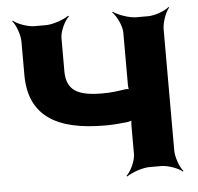

<svg xmlns="http://www.w3.org/2000/svg" viewBox="-46 -601 695 674"><g transform="rotate(-5 301.5 -264.0)"><path d="M314 -272C229 -272 188 -293 188 -361V-478C188 -502 206 -539 221 -552L218 -554C202 -542 162 -528 138 -528H97C73 -528 36 -542 23 -554L21 -552C33 -539 47 -502 47 -478V-361C47 -216 143 -159 314 -159C340 -159 367 -161 392 -164C400 -165 410 -168 413 -171L410 -174C407 -171 406 -160 406 -154V-50C406 -26 388 11 373 24L376 26C392 14 432 0 456 0H498C522 0 559 14 572 26L574 24C562 11 548 -26 548 -50V-478C548 -502 562 -539 574 -552L572 -554C559 -542 522 -528 498 -528H456C432 -528 392 -542 376 -554L373 -552C388 -539 406 -502 406 -478V-293C406 -288 407 -277 410 -274L413 -277C410 -280 398 -280 392 -279C368 -275 344 -272 314 -272Z"/></g></svg>

Font: Asimov
Style: EdgeWide
Weight: 500
Designer: Google
Version: Version 2.000980: 2014